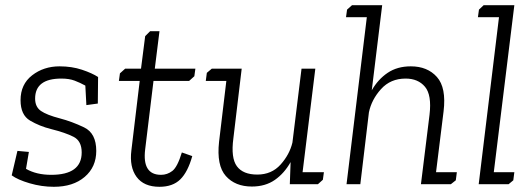

<svg xmlns="http://www.w3.org/2000/svg" viewBox="-20 -708 2042 738"><path d="M177 -36Q294 -36 294 -122Q294 -166 263 -182Q232 -198 176 -212Q132 -223 95.5 -244.5Q59 -266 59 -323Q59 -384 103.5 -418.5Q148 -453 209 -453Q256 -453 295 -440Q334 -427 357 -412L356 -310L312 -304L308 -379Q288 -390 267 -398Q246 -406 216 -406Q115 -406 115 -329Q115 -297 137.5 -281.5Q160 -266 210 -253Q256 -241 303 -218.5Q350 -196 350 -128Q350 -66 305.5 -28Q261 10 187 10Q140 10 94 -3.5Q48 -17 25 -34L47 -128L91 -124L80 -59Q120 -36 177 -36Z M441 -426 461 -444H522L538 -569L557 -588H593L575 -444H731L727 -415L707 -397H570L538 -134Q526 -36 599 -36Q623 -36 642.5 -51Q662 -66 679 -122L719 -108Q702 -47 673 -18.5Q644 10 593 10Q533 10 505 -28Q477 -66 485 -130L517 -397H437Z M1225 -46 1221 -17 1202 0H1094L1097 -85Q1073 -42 1036.5 -16.5Q1000 9 948 9Q884 9 848 -31.5Q812 -72 822 -163L850 -397H771L775 -428L794 -444H909L877 -176Q867 -101 890.5 -69Q914 -37 969 -37Q1024 -37 1058.5 -75.5Q1093 -114 1104 -160L1139 -444H1192L1143 -46Z M1312 0 1390 -642H1310L1314 -671L1333 -688H1449L1409 -361Q1433 -403 1470 -428Q1507 -453 1559 -453Q1623 -453 1659.5 -412Q1696 -371 1685 -280L1656 -46H1736L1732 -15L1713 0H1598L1631 -267Q1640 -343 1613.5 -374.5Q1587 -406 1539 -406Q1481 -406 1444.5 -365.5Q1408 -325 1398 -276L1365 0Z M1821 -671 1839 -688H1957L1878 -46H1957L1953 -15L1935 0H1820L1898 -642H1817Z"/></svg>

Font: Zilla Slab Light
Style: Italic
Weight: 300
Italic angle: -6°
Designer: Typotheque.com
Foundry: Typotheque type foundry
Version: Version 1.1; 2017; ttfautohint (v1.6)